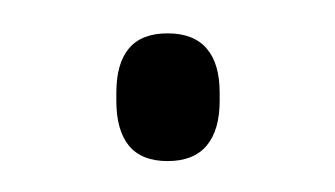

<svg xmlns="http://www.w3.org/2000/svg" viewBox="-20 -92 206 118"><path d="M83 7Q67 7 59.2 -2.5Q51.5 -12 51.5 -30V-35Q51.5 -53 59.2 -62.2Q67 -71.5 83 -71.5Q99 -71.5 107 -62.2Q115 -53 115 -35V-30Q115 -12 107 -2.5Q99 7 83 7Z"/></svg>

Font: Anek Gujarati ExtraLight
Style: Regular
Weight: 250
Version: Version 1.003